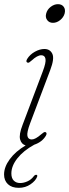

<svg xmlns="http://www.w3.org/2000/svg" viewBox="-40 -692 332 921"><path d="M214 -582.5Q196 -582.5 186.2 -595.8Q176.5 -609 181.5 -627Q186.5 -646.5 203.2 -659.2Q220 -672 238 -672Q256.5 -672 265.8 -659.2Q275 -646.5 270 -627Q265 -609 248.8 -595.8Q232.5 -582.5 214 -582.5ZM104.5 -100.5Q88 -56.5 91.5 -39.8Q95 -23 112.5 -23Q129.5 -23 158 -48Q164.5 -53.5 169.5 -56.8Q174.5 -60 179 -58Q187.5 -53.5 179.5 -40Q161.5 -10.5 124.5 2Q72.5 30.5 43.5 67.2Q14.5 104 14.5 140Q14.5 163 26.2 174.5Q38 186 56.5 186Q73.5 186 91.5 178Q109.5 170 121.5 154Q127 146.5 133.5 146.5Q141 146.5 138 156Q131 175 106.5 192Q82 209 50 209Q16.5 209 -2 191.5Q-20.5 174 -20.5 145Q-20.5 109 6.8 71.8Q34 34.5 83 5.5Q63 0 56.5 -23Q50 -46 68.5 -93.5L165 -349Q181.5 -392 178.2 -409.5Q175 -427 158 -427Q139 -427 112 -402Q105.5 -396 100.5 -392.8Q95.5 -389.5 91 -392Q82.5 -396 90.5 -409.5Q103.5 -430.5 127.2 -443.8Q151 -457 173 -457Q200 -457 211 -434Q222 -411 201 -356Z"/></svg>

Font: Fraunces 9pt S050 Thin
Style: Italic
Weight: 100
Italic angle: -16°
Version: Version 1.000; ttfautohint (v1.8.3)